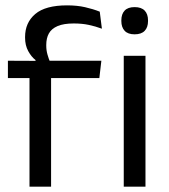

<svg xmlns="http://www.w3.org/2000/svg" viewBox="-20 -696 630 716"><path d="M230 -676Q267.5 -676 297.2 -669.2Q327 -662.5 352 -652.5L360 -589Q335.5 -598 310.8 -603.2Q286 -608.5 255 -608.5Q217.5 -608.5 194.8 -598.8Q172 -589 162.2 -571.2Q152.5 -553.5 152.5 -528.5V-526Q152.5 -508.5 157 -492.8Q161.5 -477 167 -464L112.5 -462V-472Q97 -484 85.2 -505.5Q73.5 -527 73.5 -555.5V-558Q73.5 -611.5 111.5 -643.8Q149.5 -676 230 -676ZM90 0V-444.5H170.5V0ZM9.5 -405V-469.5L121 -469L154 -469.5H358L350.5 -405ZM441.5 0V-488H522.5V0ZM482 -568Q457 -568 444.8 -581.2Q432.5 -594.5 432.5 -617.5V-620Q432.5 -643.5 444.8 -656.5Q457 -669.5 482 -669.5Q507 -669.5 519.5 -656.5Q532 -643.5 532 -620V-617.5Q532 -594 519.5 -581Q507 -568 482 -568Z"/></svg>

Font: Anek Tamil
Style: Regular
Weight: 400
Designer: Aadarsh Rajan (Tamil), Yesha Goshar (Latin)
Foundry: Ek Type
Version: Version 1.003